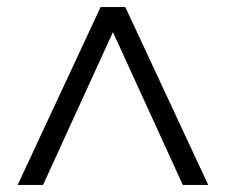

<svg xmlns="http://www.w3.org/2000/svg" viewBox="-20 -800 640 544"><path d="M570 -276H498L300 -709L102 -276H30L265 -780H335Z"/></svg>

Font: Tanohe Sans
Style: Regular
Weight: 400
Designer: Village Type and Design LLC & Cristiano Sobral
Foundry: Cooper Hewitt Smithsonian Design Museum
Version: Version 1.00;September 29, 2021;FontCreator 13.0.0.2655 64-b